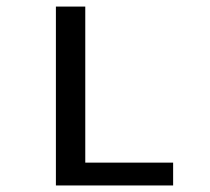

<svg xmlns="http://www.w3.org/2000/svg" viewBox="-20 -567 642 587"><path d="M150.9 0H509.3V-69.8H240.7V-546.9H150.9Z"/></svg>

Font: Hack
Style: Regular
Weight: 400
Monospace: yes
Designer: Christopher Simpkins
Foundry: Christopher Simpkins
Version: Version 2.010